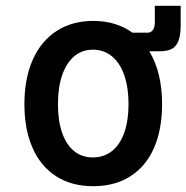

<svg xmlns="http://www.w3.org/2000/svg" viewBox="-20 -632 642 661"><path d="M64 -273.5Q64 -362 93 -426.8Q122 -491.5 175.5 -525.8Q229 -560 301 -560Q379.5 -560 436 -519.5H488.5Q499 -519.5 506 -528Q513 -536.5 513 -556V-612H602V-545Q602 -510 594 -490.5Q586 -471 570.5 -463.2Q555 -455.5 529.5 -455.5H495H494Q538 -383 538 -273.5Q538 -187 510.5 -123.5Q483 -60 429.5 -25.5Q376 9 301 9Q226 9 172.8 -25.5Q119.5 -60 91.8 -123.5Q64 -187 64 -273.5ZM422.5 -273.5Q422.5 -331 407.8 -373.2Q393 -415.5 365.2 -438.2Q337.5 -461 300 -461Q262.5 -461 235.5 -438.2Q208.5 -415.5 194 -373.2Q179.5 -331 179.5 -273.5Q179.5 -216.5 193.8 -175.2Q208 -134 235 -112Q262 -90 299.5 -90Q338 -90 365.8 -112.2Q393.5 -134.5 408 -175.8Q422.5 -217 422.5 -273.5Z"/></svg>

Font: JuliaMono SemiBold
Style: Regular
Weight: 600
Monospace: yes
Designer: cormullion
Foundry: corm
Version: Version 0.055; ttfautohint (v1.8.4)